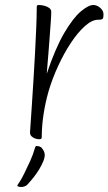

<svg xmlns="http://www.w3.org/2000/svg" viewBox="-20 -544 434 768"><path d="M138 13Q129 13 120.5 10Q112 7 106 1Q100 -5 100 -14Q100 -15 102 -43Q104 -71 107 -117Q110 -163 113.5 -218Q117 -273 120 -329Q123 -385 125 -434Q127 -483 127 -516Q127 -520 128.5 -522Q130 -524 135 -524Q146 -524 157.5 -521Q169 -518 177 -512Q185 -506 185 -497Q185 -483 183 -455Q181 -427 178.5 -393.5Q176 -360 173.5 -328Q171 -296 169 -274.5Q167 -253 167 -249Q202 -353 237.5 -413Q273 -473 303.5 -498.5Q334 -524 353 -524Q368 -524 381 -512.5Q394 -501 394 -487Q394 -476 392 -470.5Q390 -465 372 -465Q348 -465 319.5 -439.5Q291 -414 263.5 -372.5Q236 -331 212.5 -280Q189 -229 174 -178Q161 -132 154 -85.5Q147 -39 147 5Q147 9 144.5 11Q142 13 138 13ZM64 204Q60 204 54.5 202.5Q49 201 49 199Q49 197 60 181Q66 172 77 150Q88 128 100.5 100.5Q113 73 120 47Q122 42 123 41Q124 40 127 40Q132 40 135.5 41Q139 42 142.5 44Q146 46 148 49Q153 55 156 62Q159 69 159 75Q159 87 153 101.5Q147 116 137.5 132Q128 148 115.5 164Q103 180 89 195Q85 199 78.5 201.5Q72 204 64 204Z"/></svg>

Font: Briem Hand Thin
Style: Regular
Weight: 100
Designer: Gunnlaugur SE Briem, Eben Sorkin
Foundry: Sorkin Type Co.
Version: Version 1.003